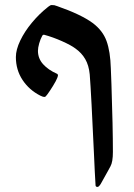

<svg xmlns="http://www.w3.org/2000/svg" viewBox="-20 -548 536 768"><path d="M281.7 -354Q264.2 -367.2 228 -383.3Q191.9 -399.4 155.8 -409.2Q151.9 -409.2 149.4 -405.8Q141.6 -391.6 136.7 -374.3Q131.8 -356.9 131.8 -344.7Q131.8 -314 152.6 -291Q173.3 -268.1 208 -252.9Q210 -252.4 210.9 -250.2Q211.9 -248 211.9 -245.6Q211.4 -243.2 210.4 -240.5Q209.5 -237.8 209 -236.3Q205.1 -225.6 191.7 -203.9Q178.2 -182.1 169.4 -170.4Q165 -164.6 162.8 -162.4Q160.6 -160.2 156.7 -160.2Q151.9 -160.2 141.1 -165.5Q96.7 -188 70.1 -228.3Q43.5 -268.6 43.5 -319.8Q43.5 -349.1 61 -385.7Q78.6 -422.4 107.7 -457.3Q136.7 -492.2 169.4 -518.1Q171.4 -519.5 175 -522.5Q178.7 -525.4 181.4 -526.6Q184.1 -527.8 187 -527.8Q194.3 -527.8 197.5 -527.1Q200.7 -526.4 209 -523.4Q304.2 -490.2 350.6 -456.1Q391.1 -425.8 406.2 -383.8Q421.4 -341.8 423.3 -274.9Q423.8 -254.4 425.8 -210Q431.6 -38.1 431.6 59.6Q431.6 100.1 421.9 117.2Q417.5 124.5 412.1 135.3L383.3 187Q375.5 199.7 370.1 199.7Q363.3 199.7 362.3 194.3Q361.3 187 359.1 137.7Q356.9 88.4 356 70.3Q345.2 -168.5 338.9 -250.5Q335.4 -286.6 321 -311.5Q306.6 -336.4 281.7 -354Z"/></svg>

Font: David Libre Medium
Style: Regular
Weight: 500
Version: Version 1.000